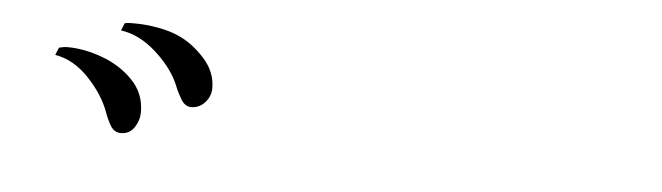

<svg xmlns="http://www.w3.org/2000/svg" viewBox="-27 -858 1055 306"><g transform="rotate(5 500.0 -705.0)"><path d="M201 -653Q201 -640 193.5 -628.5Q186 -617 172 -617Q161 -617 155 -627.5Q149 -638 146 -647Q136 -675 111.5 -701Q87 -727 57 -732L62 -744Q66 -745 69 -745.5Q72 -746 76 -746Q102 -746 131 -735.5Q160 -725 180.5 -704Q201 -683 201 -653ZM311 -701Q311 -688 302 -678Q293 -668 280 -668Q270 -668 263.5 -679Q257 -690 254 -698Q243 -726 215.5 -751Q188 -776 158 -780L163 -792Q168 -793 172 -793Q176 -793 180 -793Q197 -793 216.5 -789.5Q236 -786 251 -779Q273 -769 292 -748Q311 -727 311 -701Z"/></g></svg>

Font: Kaisei Opti Medium
Style: Regular
Weight: 500
Designer: Font-Kai, 金井和夫
Foundry: KAZUO KANAI
Version: Version 5.003